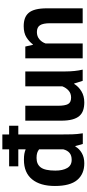

<svg xmlns="http://www.w3.org/2000/svg" viewBox="439 -1180 754 1673"><g transform="rotate(-90 816.5 -343.0)"><path d="M482 -641H558V-561H482V-176Q482 -134 483 -92Q484 -50 492 1H399L381 -64H377Q357 -29 319.5 -7.5Q282 14 231 14Q137 14 85 -48Q33 -110 33 -242Q33 -370 91 -441Q149 -512 261 -512Q292 -512 312 -508.5Q332 -505 352 -497V-561H204V-641H352V-700H482ZM261 -96Q299 -96 321 -114.5Q343 -133 352 -168V-380Q338 -391 321 -396.5Q304 -402 277 -402Q222 -402 194.5 -365Q167 -328 167 -238Q167 -174 189.5 -135Q212 -96 261 -96Z M732 -500V-216Q732 -155 746.5 -128Q761 -101 803 -101Q840 -101 864.5 -123Q889 -145 901 -177V-500H1031V-152Q1031 -111 1035 -71.5Q1039 -32 1047 0H949L926 -74H922Q899 -36 858 -11Q817 14 761 14Q723 14 693 4Q663 -6 643 -29Q623 -52 612.5 -91Q602 -130 602 -189V-500Z M1451 0V-284Q1451 -345 1433.5 -372Q1416 -399 1374 -399Q1337 -399 1311.5 -377.5Q1286 -356 1275 -324V0H1145V-500H1248L1263 -434H1267Q1290 -466 1328 -490Q1366 -514 1426 -514Q1463 -514 1492 -504Q1521 -494 1541 -471Q1561 -448 1571 -408.5Q1581 -369 1581 -311V0Z"/></g></svg>

Font: PT Sans
Style: Bold
Weight: 700
Version: Version 2.003W OFL; ttfautohint (v1.6)